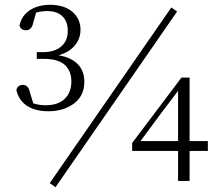

<svg xmlns="http://www.w3.org/2000/svg" viewBox="-20 -753 914 799"><path d="M182 -290Q127 -290 92.5 -312.5Q58 -335 48 -379Q52 -391 59 -395.5Q66 -400 75 -400Q86 -400 94 -392Q102 -384 106 -363L124 -306L99 -330Q116 -323 132.5 -319Q149 -315 169 -315Q222 -315 249.5 -342Q277 -369 277 -414Q277 -458 249.5 -483Q222 -508 163 -508H133V-536H160Q206 -536 234 -559Q262 -582 262 -625Q262 -664 239.5 -685.5Q217 -707 176 -707Q160 -707 144 -704Q128 -701 109 -693L134 -714L119 -661Q115 -642 107 -634.5Q99 -627 87 -627Q68 -627 61 -646Q67 -676 86 -695.5Q105 -715 131.5 -724Q158 -733 188 -733Q247 -733 281 -704Q315 -675 315 -629Q315 -586 283 -555Q251 -524 195 -518L192 -526Q260 -523 295.5 -493.5Q331 -464 331 -413Q331 -354 287.5 -322Q244 -290 182 -290ZM721 0V-140V-153V-384H715L744 -405L649 -280L556 -154L560 -177V-166H845V-125H530V-158L735 -430H769V0ZM211 26 187 9 693 -722 717 -705Z"/></svg>

Font: Noto Serif TC
Style: Regular
Weight: 200
Designer: Ryoko NISHIZUKA 西塚涼子 (kana & ideographs); Frank Grießhammer (Latin, Greek & Cyrillic); Wenlong ZHANG 张文龙 (bopomofo); San
Foundry: Adobe
Version: Version 2.001;hotconv 1.1.0;makeotfexe 2.6.0